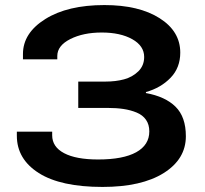

<svg xmlns="http://www.w3.org/2000/svg" viewBox="-20 -719 801 751"><path d="M380.9 12.2Q217.3 12.2 131.6 -42.2Q45.9 -96.7 45.9 -188V-204.1H184.1V-189.9Q184.1 -144.5 230.7 -119.9Q277.3 -95.2 363.8 -95.2Q461.4 -95.2 512.7 -123.5Q564 -151.9 564 -205.1Q564 -231.9 551 -250.5Q538.1 -269 514.4 -278.8Q490.7 -288.6 463.1 -292.7Q435.5 -296.9 399.9 -296.9H286.1V-399.9H392.1Q432.6 -399.9 465.3 -408.7Q498 -417.5 521 -439.9Q543.9 -462.4 543.9 -496.1Q543.9 -539.6 497.3 -565.7Q450.7 -591.8 377.9 -591.8Q305.7 -591.8 254.9 -566.2Q204.1 -540.5 204.1 -500V-486.8H69.8V-507.8Q69.8 -589.8 157.2 -644.5Q244.6 -699.2 388.2 -699.2Q523.4 -699.2 604.2 -647.9Q685.1 -596.7 685.1 -513.2Q685.1 -454.1 647.2 -414.8Q609.4 -375.5 550.8 -358.9V-355Q626.5 -341.3 666.7 -301.5Q707 -261.7 707 -186Q707 -96.7 620.4 -42.2Q533.7 12.2 380.9 12.2Z"/></svg>

Font: Archivo Expanded SemiBold
Style: Regular
Weight: 600
Width: 7
Designer: Hector Gatti
Foundry: Omnibus-Type
Version: Version 2.001